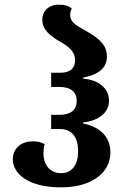

<svg xmlns="http://www.w3.org/2000/svg" viewBox="-20 -793 536 826"><path d="M243 13C376 13 455 -51 455 -137C455 -205 410 -247 337 -262V-266C406 -274 449 -309 449 -360C449 -412 406 -449 337 -455V-459C404 -472 440 -500 440 -551C440 -608 389 -638 341 -665C304 -685 282 -701 282 -727C282 -738 283 -746 289 -757C276 -767 260 -773 233 -773C188 -773 162 -744 162 -709C162 -663 199 -637 238 -614C272 -595 303 -573 303 -534C303 -501 284 -480 239 -480H200V-419H235C285 -419 310 -397 310 -359C310 -321 286 -299 235 -299H200V-238H236C289 -238 316 -205 316 -141C316 -84 290 -48 242 -48C196 -48 167 -83 167 -133C167 -146 168 -158 172 -173C158 -181 142 -185 122 -185C62 -185 35 -146 35 -109C35 -43 105 13 243 13Z"/></svg>

Font: Noto Serif Georgian Condensed Bold
Style: Regular
Weight: 700
Width: 3
Designer: Monotype Design Team, Akaki Razmadze
Foundry: Google LLC
Version: Version 2.003